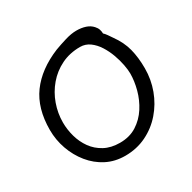

<svg xmlns="http://www.w3.org/2000/svg" viewBox="-155 -853 1008 1008"><g transform="rotate(-30 349.0 -349.0)"><path d="M326 0Q264 0 213.5 -26Q163 -52 126.5 -97Q90 -142 70 -198.5Q50 -255 50 -315Q50 -446 111.5 -530Q173 -614 292 -663Q324 -675 362 -686.5Q400 -698 431 -698Q461 -698 485.5 -690Q510 -682 526 -664Q537 -652 541 -639.5Q545 -627 545 -615Q553 -608 562.5 -594.5Q572 -581 580 -569Q617 -518 630.5 -465Q644 -412 644 -347Q644 -279 621 -217Q598 -155 555.5 -106Q513 -57 454.5 -28.5Q396 0 326 0ZM336 -73Q395 -73 438 -100.5Q481 -128 509 -171.5Q537 -215 550.5 -265.5Q564 -316 564 -362Q564 -383 558 -415Q552 -447 539.5 -481.5Q527 -516 508 -546Q489 -576 463 -595Q437 -614 405 -614Q342 -614 291 -589Q240 -564 203.5 -521Q167 -478 148 -424.5Q129 -371 129 -315Q129 -272 141 -229Q153 -186 178 -151Q203 -116 242.5 -94.5Q282 -73 336 -73Z"/></g></svg>

Font: Fuzzy Bubbles
Style: Regular
Weight: 400
Designer: Robert E. Leuschke
Foundry: Robert E. Leuschke
Version: Version 1.010; ttfautohint (v1.8.3)